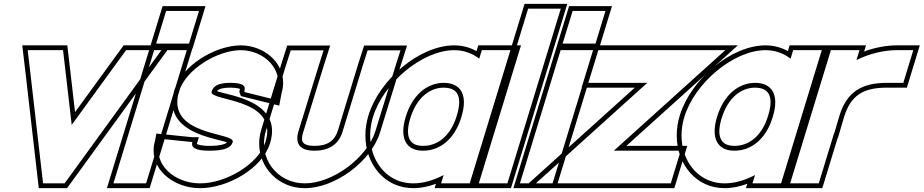

<svg xmlns="http://www.w3.org/2000/svg" viewBox="-20 -889 4806 999"><path d="M137.9 -510 124 -628H308L314.1 -576L353.1 -239L598.1 -576L636 -628H820L733.9 -510L354 13L316.1 65H204.1L198 13ZM113.1 -507.1 173.2 15.9 181.9 90H328.8L374.3 27.7L754.1 -495.3L869.2 -653H623.3L577.9 -590.7L370.5 -305.5L338.9 -578.9L330.2 -653H95.9Z M877.4 -662H792.4L844.4 -832H929.4H930.4H1015.4L963.4 -662H878.4ZM756 -543 782 -628H952L926 -543L766.1 -20L740.1 65H570.1L596.1 -20ZM758.6 -637H981.9L1049.2 -857H825.9ZM763.5 -653 536.3 90H758.6L985.8 -653Z M1421.3 -413 1413.1 -370 1252.3 -410 1251.3 -413C1260.4 -443 1245.7 -457 1180 -458C1115 -458 1090.1 -442 1081 -412C1065.4 -361 1433.8 -382 1360.9 -150C1325.4 -34 1152.8 66 1020.1 65C889.1 65 775.1 -33 810.9 -150L814.1 -167L978.9 -150H980.9C972.6 -123 993.8 -104 1072.1 -105C1151.1 -105 1182.3 -122 1190.6 -149L1190.9 -150C1206.8 -202 841.7 -179 911.3 -413C946.4 -528 1110.7 -627 1232 -628C1355 -628 1456.1 -527 1421.3 -413ZM1445.6 -407C1450.9 -425.2 1453.1 -440.9 1453.2 -457.7C1453.8 -569.3 1349.2 -653 1231.9 -653C1100.6 -651.9 927 -549.8 887.3 -420.2C820.6 -195.8 1107.3 -170.3 1161.6 -148C1153.7 -140.3 1129.2 -130 1071.9 -130C1026.7 -129.4 1007.1 -137.7 1004.2 -140.2C1004.3 -140.8 1004.4 -141.5 1004.8 -142.7L1014.6 -175H980.9C925.3 -180.7 871.5 -186.2 816.6 -191.9L793.7 -194.2L786.5 -155.9C781.4 -138.4 779.2 -123.2 779.2 -107C779 9.2 897.2 90 1020 90C1161.7 91.1 1344.7 -11.6 1384.7 -142.6C1455.1 -366.4 1162.6 -392.7 1109.5 -414.7C1115.5 -423.1 1130.9 -433 1179.8 -433C1208.4 -432.6 1224.9 -428.3 1228.7 -426.3C1228.5 -424.6 1228.2 -423 1227.4 -420.3L1224.9 -412.3L1233.4 -389L1432.8 -339.4Z M1466 -543 1492.7 -627H1663.7L1636.7 -542L1533.3 -207C1513.1 -141 1540.8 -104 1617.1 -105C1694.1 -105 1743.8 -140 1763 -206L1763.3 -207L1866 -543L1892.7 -627H2063.7L2036.7 -542L1933.3 -207C1890.8 -68 1709.8 66 1565.1 65C1422.1 65 1321.2 -66 1363 -206L1363.3 -207ZM1442.1 -550.4 1339 -213.2C1331.9 -189.2 1328.5 -165.5 1328.5 -142.2C1328.4 -14.8 1430.8 90 1565 90C1722.2 91.1 1911.1 -48.9 1957.2 -199.6L2060.6 -534.5L2097.9 -652H1874.4L1842.1 -550.4L1739 -213.1C1722.9 -157.7 1685.6 -130 1616.9 -130C1600.6 -129.8 1588.1 -131.5 1578.7 -134.4C1553.6 -142 1543.9 -156.2 1557.2 -199.6L1660.6 -534.5L1697.9 -652H1474.4Z M1920.9 -281C1975.3 -459 2177.7 -627 2342 -628C2393 -628 2437.7 -611.6 2473.5 -583.8L2487 -628H2657L2631 -543L2552 -284.5L2550.9 -281L2471.1 -20L2445.1 65H2275.1L2288.3 21.9C2235.9 49.3 2181.4 65.3 2130.1 65C1965.1 65 1867.1 -105 1920.9 -281ZM2090.9 -281C2056.7 -169 2093.8 -104 2182.1 -105C2269.6 -105 2344.7 -165.8 2379.1 -275.2L2380.9 -281C2415.5 -394 2378.7 -457 2290 -458C2201 -458 2125.5 -394 2090.9 -281ZM1897 -288.3C1886.3 -253.2 1881.1 -218.1 1881.1 -184.3C1881 -37 1979.6 90 2130.1 90C2169.1 90.2 2209.7 81.6 2248.3 67.2L2241.3 90H2463.6L2690.8 -653H2468.5L2459.4 -623.1C2424.5 -642.5 2385.4 -653 2341.9 -653C2163.1 -651.9 1954.4 -476.1 1897 -288.3ZM2114.8 -273.7C2147.2 -379.7 2214.8 -433 2289.9 -433C2302.4 -432.9 2313.7 -431.2 2322.7 -428.5C2362.8 -416.4 2384.5 -378.1 2357 -288.3L2355.3 -282.6C2323.2 -180.7 2256.5 -130 2182 -130C2168.5 -129.8 2157.5 -131.4 2148.2 -134.2C2109.6 -146 2087.8 -185.4 2114.8 -273.7Z M2702 -759 2728 -844H2898L2872 -759L2646.1 -20L2620.1 65H2450.1L2476.1 -20ZM2709.5 -869 2416.3 90H2638.6L2931.8 -869Z M2992.4 -662H2907.4L2959.4 -832H3044.4H3045.4H3130.4L3078.4 -662H2993.4ZM2871 -543 2897 -628H3067L3041 -543L2881.1 -20L2855.1 65H2685.1L2711.1 -20ZM2873.6 -637H3096.9L3164.2 -857H2940.9ZM2878.5 -653 2651.3 90H2873.6L3100.8 -653Z M3125 -458H3040L3092 -628H3177H3577H3662H3754L3600.8 -490L3174.1 -105H3437.1H3522.1L3470.1 65H3385.1H2945.1H2860.1H2768.1L2921.3 -73L3348 -458ZM3006.2 -433H3283L2703 90H3488.6L3555.9 -130H3239.1L3819.1 -653H3073.5Z M3540.9 -281C3595.3 -459 3797.7 -627 3962 -628C4013 -628 4057.7 -611.6 4093.5 -583.8L4107 -628H4277L4251 -543L4172 -284.5L4170.9 -281L4091.1 -20L4065.1 65H3895.1L3908.3 21.9C3855.9 49.3 3801.4 65.3 3750.1 65C3585.1 65 3487.1 -105 3540.9 -281ZM3710.9 -281C3676.7 -169 3713.8 -104 3802.1 -105C3889.6 -105 3964.7 -165.8 3999.1 -275.2L4000.9 -281C4035.5 -394 3998.7 -457 3910 -458C3821 -458 3745.5 -394 3710.9 -281ZM3517 -288.3C3506.3 -253.2 3501.1 -218.1 3501.1 -184.3C3501 -37 3599.6 90 3750.1 90C3789.1 90.2 3829.7 81.6 3868.3 67.2L3861.3 90H4083.6L4310.8 -653H4088.5L4079.4 -623.1C4044.5 -642.5 4005.4 -653 3961.9 -653C3783.1 -651.9 3574.4 -476.1 3517 -288.3ZM3734.8 -273.7C3767.2 -379.7 3834.8 -433 3909.9 -433C3922.4 -432.9 3933.7 -431.2 3942.7 -428.5C3982.8 -416.4 4004.5 -378.1 3977 -288.3L3975.3 -282.6C3943.2 -180.7 3876.5 -130 3802 -130C3788.5 -129.8 3777.5 -131.4 3768.2 -134.2C3729.6 -146 3707.8 -185.4 3734.8 -273.7Z M4436.3 -576.6C4504 -609.8 4577.1 -628 4647 -628H4732L4680 -458H4595C4463.1 -458 4386.5 -410.5 4348.3 -288.9L4346.5 -283L4321.2 -197H4320.2L4266.1 -20L4240.1 65H4070.1L4096.1 -20L4175.9 -281C4176.3 -282.2 4176.6 -283.4 4177 -284.6L4256 -543L4282 -628H4452ZM4476 -620.9 4485.8 -653H4263.5L4153.1 -292C4152.7 -290.7 4152.3 -289.4 4152 -288.3L4036.3 90H4258.6L4338.7 -172H4339.9L4370.5 -275.8L4372.2 -281.5C4407.1 -392.8 4470.7 -433 4595 -433H4698.5L4765.8 -653H4647C4590.3 -653 4530.5 -641.2 4476 -620.9Z"/></svg>

Font: Nordica Plus
Style: NordicaClassicBkOblOl
Weight: 900
Version: Version 1.01